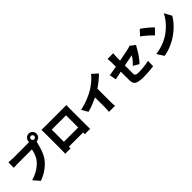

<svg xmlns="http://www.w3.org/2000/svg" viewBox="374 -2525 4252 4252"><g transform="rotate(-45 2500.0 -399.5)"><path d="M855 -689C826 -689 802 -713 802 -742C802 -771 826 -795 855 -795C884 -795 908 -771 908 -742C908 -713 884 -689 855 -689ZM219 -724C186 -724 120 -729 89 -733V-562C115 -564 170 -567 219 -567H659C646 -487 614 -384 549 -306C470 -210 329 -120 180 -81L308 67C480 7 616 -101 698 -210C784 -326 821 -482 846 -576C849 -588 853 -603 858 -618C924 -620 979 -675 979 -742C979 -810 923 -866 855 -866C787 -866 731 -810 731 -742C731 -737 731 -733 732 -728C707 -725 681 -724 664 -724Z M1728 -566V-185H1280V-566ZM1891 -614C1891 -648 1891 -689 1893 -722C1853 -721 1815 -721 1788 -721H1230C1201 -721 1156 -722 1115 -723C1117 -692 1117 -646 1117 -614V-128C1117 -73 1114 23 1114 23H1281V-30H1727L1725 23H1893C1893 23 1891 -83 1891 -126Z M2636 -492C2732 -554 2819 -628 2899 -706L2769 -823C2712 -747 2609 -658 2508 -595C2396 -525 2228 -452 2049 -415L2135 -268C2244 -297 2361 -344 2462 -394V-93C2462 -45 2458 25 2454 52H2646C2638 24 2636 -45 2636 -93Z M3681 -217C3748 -281 3846 -425 3889 -509C3899 -529 3916 -555 3926 -571L3809 -662C3787 -650 3760 -643 3728 -635C3682 -624 3560 -599 3430 -575V-671C3430 -708 3435 -768 3440 -799H3260C3265 -768 3269 -707 3269 -671V-545C3174 -528 3089 -514 3041 -508L3070 -350C3113 -360 3186 -375 3269 -392V-136C3269 -6 3301 52 3552 52C3650 52 3781 41 3860 30L3865 -134C3766 -114 3646 -99 3547 -99C3443 -99 3430 -120 3430 -179V-425C3551 -449 3661 -471 3697 -478C3670 -430 3609 -349 3548 -295Z M4237 -766 4122 -643C4194 -592 4320 -482 4373 -424L4497 -551C4437 -615 4306 -719 4237 -766ZM4101 -112 4204 48C4330 28 4460 -24 4562 -84C4729 -182 4871 -321 4951 -463L4857 -634C4790 -493 4655 -338 4475 -234C4377 -177 4248 -132 4101 -112Z"/></g></svg>

Font: Noto Sans CJK Black
Style: Bold
Weight: 900
Designer: Ryoko NISHIZUKA (kana & ideographs); Paul D. Hunt (Latin, Greek & Cyrillic); Wenlong ZHANG (bopomofo); Sandoll Communica
Foundry: Adobe Systems Incorporated
Version: Version 1.000;PS 1;hotconv 1.0.78;makeotf.lib2.5.61930